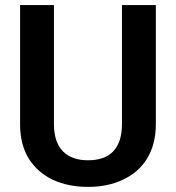

<svg xmlns="http://www.w3.org/2000/svg" viewBox="-20 -731 697 761"><path d="M463.4 -238.8C463.4 -139.6 413.1 -95.7 329.1 -95.7C246.6 -95.7 193.8 -139.6 193.8 -238.8V-710.9H59.6V-238.8C59.6 -184.6 71.3 -138.7 94.2 -102.1C140.6 -27.8 225.1 9.8 329.1 9.8C380.4 9.8 426.3 0.5 466.8 -18.6C547.4 -55.7 597.7 -129.9 597.7 -238.8V-710.9H463.4Z"/></svg>

Font: Vazirmatn SemiBold
Style: Regular
Weight: 600
Designer: Saber Rastikerdar
Foundry: Saber Rastikerdar
Version: Version 33.003